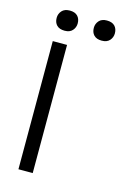

<svg xmlns="http://www.w3.org/2000/svg" viewBox="-131 -946 705 1013"><g transform="rotate(15 222.0 -439.5)"><path d="M75 0V-700H153V0ZM266 -824Q266 -846 280.5 -862.5Q295 -879 323 -879Q352 -879 366.5 -864Q381 -849 381 -824Q381 -802 366.5 -785.5Q352 -769 323 -769Q295 -769 280.5 -784Q266 -799 266 -824ZM63 -824Q63 -846 77.5 -862.5Q92 -879 121 -879Q149 -879 163.5 -864Q178 -849 178 -824Q178 -802 163.5 -785.5Q149 -769 121 -769Q92 -769 77.5 -784Q63 -799 63 -824Z"/></g></svg>

Font: Mach Light
Style: Regular
Weight: 300
Version: Version 1.002